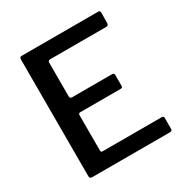

<svg xmlns="http://www.w3.org/2000/svg" viewBox="-170 -879 976 1015"><g transform="rotate(-30 318.0 -371.0)"><path d="M102 -742H568Q580 -742 580 -729L579 -666Q579 -651 564 -651H224Q209 -651 209 -638V-432Q209 -419 222 -419H466Q479 -419 479 -407V-340Q479 -329 466 -329H221Q209 -329 209 -318V-102Q209 -96 211.5 -93.5Q214 -91 219 -91H578Q586 -91 589 -88.5Q592 -86 592 -79V-13Q592 0 578 0H105Q95 0 91.5 -3.5Q88 -7 88 -16V-727Q88 -735 91 -738.5Q94 -742 102 -742Z"/></g></svg>

Font: Libre Franklin Medium
Style: Regular
Weight: 500
Designer: Pablo Impallari, Rodrigo Fuenzalida
Foundry: Impallari Type
Version: Version 1.002; ttfautohint (v1.5)